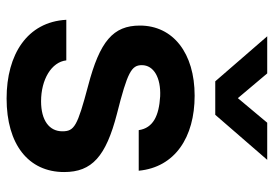

<svg xmlns="http://www.w3.org/2000/svg" viewBox="-144 -671 830 582"><g transform="rotate(90 271.0 -380.0)"><path d="M278.5 15C417.5 15 501.5 -51 501.5 -159.5C501.5 -243.5 454.5 -286 325 -319.5C198.5 -351.5 177.5 -363.5 177.5 -395C177.5 -431 215.5 -453 272 -450.5C330.5 -447 368 -429.5 374.5 -385.5H497.5C487 -495.5 396 -555 270 -555C141.5 -555 57.5 -490 57.5 -389C57.5 -308 105 -267.5 240.5 -232C362.5 -199.5 378 -190.5 378 -154C378 -114 344.5 -89.5 287 -89.5C221 -89.5 168 -121 163 -166H40C46.5 -47.5 145 15 278.5 15ZM90 -775 226.5 -617.5H328L464.5 -775H352L277.5 -686L202.5 -775Z"/></g></svg>

Font: Eudonet
Style: Bold
Weight: 700
Designer: Mikhail Sharanda
Foundry: Mikhail Sharanda
Version: Version 4.503;Glyphs 3.1.2 (3151)